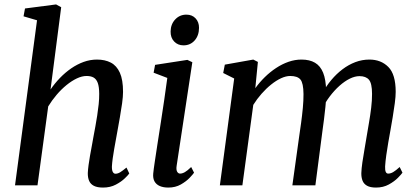

<svg xmlns="http://www.w3.org/2000/svg" viewBox="-20 -837 1886 867"><path d="M208.2 -432.8Q227.1 -460.5 250.7 -485Q274.3 -509.4 301.3 -528.1Q328.3 -546.7 357.7 -557.4Q387.2 -568 418.1 -568Q454 -568 480.4 -554.3Q506.7 -540.7 521.2 -508.7Q535.6 -476.7 535.6 -422.1Q535.6 -401.4 531.4 -370.6Q527.1 -339.7 521.3 -306.9Q515.4 -274 510.6 -247Q507.2 -228.5 503.4 -207.2Q499.5 -185.9 495.7 -164.4Q491.9 -142.8 489.1 -122.6Q486.3 -102.4 485.3 -85.4Q485 -68.1 489.5 -60.3Q494 -52.5 501.2 -52.5Q511.8 -52.5 522.6 -59.1Q533.4 -65.7 551.2 -80.4L563.7 -53.7Q559.7 -47.3 543.9 -32Q528.2 -16.6 503 -3.3Q477.9 10 445.2 10Q419.3 10 404.1 2.2Q388.8 -5.6 382.5 -20.3Q376.1 -34.9 376.5 -55.9Q377.2 -71 379.8 -90.8Q382.4 -110.5 386.3 -132.8Q390.2 -155 394.5 -177.6Q398.7 -200.1 402.2 -220.5Q406.1 -241.5 410.6 -265.7Q415.1 -290 419 -315.7Q423 -341.4 425.6 -366.3Q428.2 -391.2 428 -413.4Q427.8 -445 421.5 -462.4Q415.2 -479.7 402.8 -486.8Q390.4 -493.9 371 -493.9Q350.4 -493.9 327.2 -483Q303.9 -472 280.4 -452.9Q256.9 -433.8 235.7 -408.9Q214.5 -384 197.7 -356.5L149.3 0H47.8L147.2 -745.4L86.3 -763.3L92.9 -798.7L233.3 -817L256.3 -804.4Z M740 10Q717.7 10 701.6 3.1Q685.5 -3.9 677.7 -17.9Q670 -31.9 671.9 -53.3Q673.9 -73.7 679.2 -108.5Q684.5 -143.4 691.3 -188.2Q698.2 -232.9 706.1 -283.3Q714 -333.6 721.5 -385.3Q729 -437 735.5 -485.1L673.7 -508.7L680.3 -544.1L826.1 -566.6L848.5 -556L777.7 -88.8Q774.9 -70.8 779.8 -62Q784.8 -53.1 793 -53.1Q803.2 -53.1 814.8 -59.7Q826.3 -66.2 843.3 -82.8L856.3 -57.2Q851.5 -50.1 836.2 -33.9Q820.8 -17.8 796.5 -3.9Q772.1 10 740 10ZM808.5 -632.2Q783 -632.2 766.4 -649.6Q749.7 -667 750.4 -695.4Q751.1 -728.1 771.4 -749.5Q791.6 -770.9 821.7 -770.9Q847.5 -770.9 863.2 -754.1Q878.9 -737.3 878.7 -711.1Q878.5 -676.4 858.9 -654.3Q839.3 -632.2 808.5 -632.2Z M1144.5 -557.4 1132.9 -438.8Q1151.7 -465 1175.5 -488.4Q1199.3 -511.8 1226.6 -529.8Q1253.8 -547.8 1282.8 -557.9Q1311.9 -568 1341.4 -568Q1378.1 -568 1402.4 -553.7Q1426.8 -539.4 1439.2 -508.5Q1451.7 -477.7 1452.6 -427.2Q1452.8 -422.1 1452.6 -416.6Q1452.4 -411.1 1452.2 -405.6Q1452 -400 1451.3 -394L1435.3 -415.3Q1452.8 -448 1476.1 -475.8Q1499.3 -503.5 1526.7 -524.2Q1554.1 -544.9 1584.7 -556.5Q1615.3 -568 1648.1 -568Q1700.3 -568 1733.5 -534.7Q1766.8 -501.5 1766.8 -422.1Q1766.8 -401.7 1762.8 -371.2Q1758.8 -340.8 1753.3 -307.9Q1747.8 -275 1742.8 -247Q1738.3 -221.7 1733.2 -192.9Q1728.1 -164.2 1724.3 -136.2Q1720.4 -108.2 1719 -85.4Q1718.4 -68.5 1721.9 -60.8Q1725.4 -53.1 1732.9 -53.1Q1743.8 -53.1 1755.5 -59.9Q1767.1 -66.7 1784.8 -82.8L1797.4 -57.2Q1792.6 -50.1 1776.7 -33.9Q1760.9 -17.8 1735.7 -3.9Q1710.5 10 1677.9 10Q1652.1 10 1637.4 1.7Q1622.7 -6.6 1617 -21.3Q1611.3 -36 1611.6 -55.2Q1612.3 -75.9 1616.4 -104.2Q1620.5 -132.5 1626 -163.3Q1631.5 -194.1 1636 -222.7Q1640.5 -249.8 1646.2 -282.9Q1652 -316 1656.1 -350Q1660.2 -383.9 1660 -413.4Q1659.9 -460.6 1646.1 -476.9Q1632.3 -493.2 1603.4 -493.2Q1582.8 -493.2 1559.5 -481.8Q1536.2 -470.3 1513 -449.6Q1489.8 -428.9 1469.3 -401.8Q1448.7 -374.6 1433.7 -343.2L1453.1 -403.6Q1452.1 -380.3 1449.3 -352.9Q1446.5 -325.5 1443.1 -298.3Q1439.7 -271.1 1436.2 -247L1404.1 0H1300.2L1330.9 -220.5Q1335.1 -248.6 1339.7 -282.2Q1344.3 -315.7 1347.5 -349.6Q1350.7 -383.5 1350.5 -412.5Q1350 -461.6 1336.8 -477.7Q1323.6 -493.9 1290.5 -493.9Q1271.3 -493.9 1249.2 -483.7Q1227.1 -473.5 1204.5 -455.3Q1181.8 -437.2 1161.1 -413.6Q1140.3 -390 1123.7 -363.4L1074.5 0H972.8L1037.5 -482.5L987.9 -507.4L995.2 -545.1L1123.7 -568Z"/></svg>

Font: Merriweather 7pt Light
Style: Italic
Weight: 300
Italic angle: -7.8°
Designer: Eben Sorkin
Foundry: Eben Sorkin
Version: Version 2.200;gftools[0.9.31]